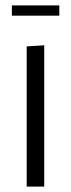

<svg xmlns="http://www.w3.org/2000/svg" viewBox="-20 -692 264 712"><path d="M79 0V-520L144 -524V0ZM24 -634V-672H200V-634Z"/></svg>

Font: Murecho Light
Style: Regular
Weight: 300
Designer: Neil Summerour
Foundry: Positype
Version: Version 1.010; ttfautohint (v1.8.3)